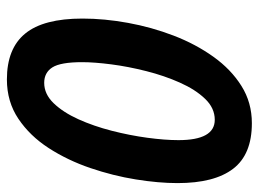

<svg xmlns="http://www.w3.org/2000/svg" viewBox="-120 -646 775 576"><g transform="rotate(90 268.0 -357.5)"><path d="M217.8 9.8Q125 9.8 80.1 -45.2Q35.2 -100.1 35.2 -216.8Q35.2 -282.7 48.1 -353.5Q61 -424.3 86.4 -490.5Q111.8 -556.6 149.7 -609.6Q187.5 -662.6 237.3 -693.8Q287.1 -725.1 349.1 -725.1Q442.9 -725.1 485.8 -668.9Q528.8 -612.8 528.8 -502Q528.8 -445.3 517.8 -377Q506.8 -308.6 483.6 -240.5Q460.4 -172.4 423.8 -115.7Q387.2 -59.1 335.9 -24.7Q284.7 9.8 217.8 9.8ZM228 -102.1Q261.7 -102.1 289.1 -130.4Q316.4 -158.7 337.2 -204.6Q357.9 -250.5 371.8 -304.7Q385.7 -358.9 392.8 -411.6Q399.9 -464.4 399.9 -504.9Q399.9 -613.8 338.9 -613.8Q303.7 -613.8 275.9 -584.7Q248 -555.7 227.3 -509Q206.5 -462.4 192.9 -408.4Q179.2 -354.5 172.6 -303.5Q166 -252.4 166 -215.8Q166 -151.4 181.6 -126.7Q197.3 -102.1 228 -102.1Z"/></g></svg>

Font: Open Sans Condensed
Style: Bold Italic
Weight: 700
Width: 3
Italic angle: -12°
Designer: Monotype Design Team
Foundry: Monotype Imaging Inc.
Version: Version 3.003; ttfautohint (v1.8.4)